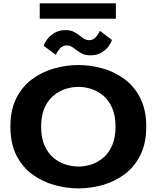

<svg xmlns="http://www.w3.org/2000/svg" viewBox="-20 -1084 915 1116"><path d="M436 11Q366 11 296 -8.5Q226 -28 168 -70.2Q110 -112.5 75.2 -181.2Q40.5 -250 40.5 -348Q40.5 -446 75.2 -514.2Q110 -582.5 168 -624.8Q226 -667 296 -686.5Q366 -706 436 -706Q506 -706 575.8 -686.5Q645.5 -667 703 -624.8Q760.5 -582.5 795.2 -514.2Q830 -446 830 -348Q830 -249.5 795.2 -181Q760.5 -112.5 703 -70.2Q645.5 -28 575.8 -8.5Q506 11 436 11ZM436 -116Q473.5 -116 511.2 -128.2Q549 -140.5 580.8 -167.5Q612.5 -194.5 632 -239Q651.5 -283.5 651.5 -348Q651.5 -412 632 -456.2Q612.5 -500.5 580.8 -527.5Q549 -554.5 511.2 -566.8Q473.5 -579 436 -579Q398.5 -579 360.2 -566.8Q322 -554.5 290 -527.5Q258 -500.5 238.5 -456.2Q219 -412 219 -348Q219 -283.5 238.5 -239Q258 -194.5 290 -167.5Q322 -140.5 360.2 -128.2Q398.5 -116 436 -116ZM504.5 -762.5Q474 -762.5 454.5 -773.5Q435 -784.5 419.5 -796.5Q407.5 -806 395.8 -813Q384 -820 369 -820Q343.5 -820 327.5 -801Q311.5 -782 304.5 -765.5L234 -817.5Q237 -831.5 252.5 -853Q268 -874.5 295 -891.8Q322 -909 360.5 -909Q390.5 -909 410.2 -898.5Q430 -888 445.5 -875.5Q458 -865.5 470.2 -858Q482.5 -850.5 497.5 -850.5Q522.5 -850.5 538.2 -869.5Q554 -888.5 560.5 -905L630.5 -852Q627 -837.5 612 -816.2Q597 -795 570.5 -778.8Q544 -762.5 504.5 -762.5ZM211 -975V-1064.5H653.5V-975Z"/></svg>

Font: Trispace SemiExpanded
Style: Bold
Weight: 700
Width: 6
Designer: Tyler Finck
Foundry: Etcetera Type Company
Version: Version 1.210; ttfautohint (v1.8.3)